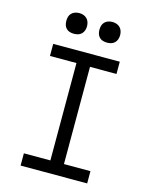

<svg xmlns="http://www.w3.org/2000/svg" viewBox="-137 -1034 874 1120"><g transform="rotate(15 300.0 -474.0)"><path d="M99 0V-74H259V-662H99V-735H501V-661H341V-74H501V0ZM400 -823Q387 -823 375 -826.5Q363 -830 354 -839Q345 -848 341.5 -860Q338 -872 338 -885Q338 -898 341.5 -910Q345 -922 354 -931Q363 -940 375 -944Q387 -948 400 -948Q413 -948 425 -944Q437 -940 446 -931Q455 -922 459 -910Q463 -898 463 -885Q463 -872 459 -860Q455 -848 446 -839Q437 -830 425 -826.5Q413 -823 400 -823ZM200 -823Q187 -823 175 -826.5Q163 -830 154 -839Q145 -848 141.5 -860Q138 -872 138 -885Q138 -898 141.5 -910Q145 -922 154 -931Q163 -940 175 -944Q187 -948 200 -948Q213 -948 225 -944Q237 -940 246 -931Q255 -922 259 -910Q263 -898 263 -885Q263 -872 259 -860Q255 -848 246 -839Q237 -830 225 -826.5Q213 -823 200 -823Z"/></g></svg>

Font: Iosevka Slab Extended
Style: Regular
Weight: 400
Width: 7
Monospace: yes
Designer: Belleve Invis
Foundry: Belleve Invis
Version: Version 11.1.1; ttfautohint (v1.8.3)